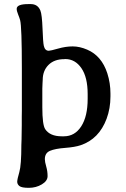

<svg xmlns="http://www.w3.org/2000/svg" viewBox="-20 -714 607 926"><path d="M277.8 -56.6H288.1Q340.8 -56.6 371.8 -104.7Q402.8 -152.8 402.8 -237.3V-260.3Q402.8 -341.3 372.6 -385.3Q342.3 -429.2 294.9 -429.2L290 -428.7Q241.7 -428.7 213.9 -400.9Q186 -373 186 -328.1Q185.1 -318.4 185.1 -313L184.1 -286.6V-196.8Q184.1 -111.8 198.2 -90.8Q221.2 -56.6 277.8 -56.6ZM196.3 53.7Q196.3 66.4 202.9 89.1Q209.5 111.8 209.5 135.3Q209.5 158.7 181.6 175.3Q153.8 191.9 119.1 191.9Q84.5 191.9 73.7 183.3Q63 174.8 63 162.1Q63.5 149.4 73.2 116Q83 82.5 83 -14.6L84 -42L85 -110.4V-151.9L85.4 -179.7Q85.4 -179.7 85.4 -381.8Q85.4 -585 77.1 -616.7Q74.2 -627.4 67.4 -644.3Q60.5 -661.1 60.5 -671.4Q60.5 -694.3 116.7 -694.3H128.4Q162.1 -694.3 174.8 -663.1Q182.6 -643.6 185.1 -576.2Q187.5 -508.8 191.4 -492.7Q196.8 -469.2 215.3 -469.2Q223.6 -469.2 260.3 -479.7Q296.9 -490.2 330.6 -490.2Q364.3 -490.2 400.4 -474.6Q470.2 -444.8 497.6 -360.4Q512.7 -313 512.7 -263.2V-248.5Q512.7 -191.4 494.1 -141.1Q457.5 -43.5 369.1 -13.7Q341.8 -4.4 293.9 -0.7Q246.1 2.9 221.2 13.4Q196.3 23.9 196.3 53.7Z"/></svg>

Font: Averia Libre
Style: Regular
Weight: 400
Version: Version 1.002